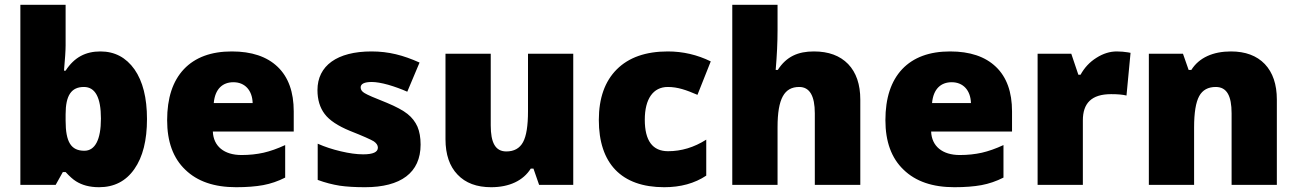

<svg xmlns="http://www.w3.org/2000/svg" viewBox="-20 -780 5471 810"><path d="M403.8 -563C341.8 -563 293.9 -539.1 256.8 -481.9H250C254.4 -532.2 256.8 -567.4 256.8 -587.9V-759.8H65.9V0H214.8L245.1 -54.2H256.8C273.4 -36.1 288.1 -22.9 300.8 -15.1C325.7 0.5 356.9 9.8 397.9 9.8C461.4 9.8 511.2 -15.6 546.9 -66.9C582.5 -117.7 600.1 -188 600.1 -277.8C600.1 -367.2 582.5 -437 547.4 -487.3C511.7 -537.6 463.9 -563 403.8 -563ZM334 -413.1C381.8 -413.1 405.8 -368.7 405.8 -279.8C405.8 -190.4 380.9 -144 335.9 -144C279.8 -144 256.8 -180.7 256.8 -271V-297.9C256.8 -377.4 280.8 -413.1 334 -413.1Z M976.1 9.8C1020.5 9.8 1058.6 6.8 1090.3 1C1122.1 -4.9 1153.3 -15.6 1183.1 -30.8V-168C1150.4 -152.8 1119.6 -142.1 1091.8 -135.7C1063.5 -129.4 1032.7 -126 999 -126C925.3 -126 880.4 -163.1 877.9 -225.1H1219.2V-310.1C1219.2 -391.6 1196.8 -454.6 1151.4 -498C1106 -541.5 1041.5 -563 958 -563C870.6 -563 803.2 -538.1 755.9 -488.3C708.5 -438 685.1 -366.2 685.1 -272.9C685.1 -182.6 710.4 -112.8 761.7 -64C812.5 -14.6 883.8 9.8 976.1 9.8ZM964.8 -433.1C1013.7 -433.1 1044.4 -398.4 1045.9 -345.2H881.8C887.2 -405.8 919.9 -433.1 964.8 -433.1Z M1754.4 -169.9C1754.4 -199.7 1750 -224.6 1741.2 -245.6C1731.9 -266.1 1718.3 -284.2 1699.2 -299.3C1680.2 -314.5 1650.9 -330.1 1612.3 -346.2C1560.1 -366.7 1528.8 -380.4 1518.1 -387.2C1506.8 -393.6 1501.5 -401.9 1501.5 -411.1C1501.5 -426.3 1517.1 -434.1 1548.3 -434.1C1566.4 -434.1 1589.4 -430.2 1617.7 -422.4C1646 -414.1 1672.9 -404.3 1698.2 -393.1L1750 -516.1C1681.2 -546.9 1620.1 -563 1547.4 -563C1402.3 -563 1319.3 -502.9 1319.3 -399.9C1319.3 -359.4 1329.6 -325.7 1349.6 -299.3C1369.6 -272.5 1405.3 -249 1456.1 -228C1511.7 -206.1 1545.4 -190.9 1557.1 -183.6C1568.4 -175.8 1574.2 -167 1574.2 -157.2C1574.2 -138.2 1553.7 -128.9 1512.2 -128.9C1484.4 -128.9 1453.1 -133.3 1418 -141.6C1382.3 -149.9 1350.1 -160.6 1320.3 -173.8V-21C1352.1 -9.3 1382.8 -1.5 1413.1 3.4C1443.4 7.8 1479 9.8 1520 9.8C1670.9 9.8 1754.4 -51.3 1754.4 -169.9Z M2398.4 0V-553.2H2207.5V-311C2207.5 -249.5 2200.7 -206.1 2186.5 -180.2C2172.4 -154.3 2148.9 -141.1 2116.2 -141.1C2069.3 -141.1 2050.3 -178.7 2050.3 -251V-553.2H1859.4V-192.9C1859.4 -128.4 1876.5 -78.6 1910.2 -43.5C1943.8 -7.8 1991.2 9.8 2052.2 9.8C2128.9 9.8 2187.5 -18.1 2219.2 -68.8H2230.5L2254.4 0Z M2782.2 9.8C2851.1 9.8 2910.2 -6.3 2959.5 -39.1V-190.9C2908.2 -158.2 2854.5 -142.1 2798.3 -142.1C2732.9 -142.1 2700.2 -186.5 2700.2 -274.9C2700.2 -362.8 2735.4 -413.1 2797.4 -413.1C2839.8 -413.1 2876 -399.9 2922.4 -379.9L2978.5 -521C2921.9 -548.8 2861.3 -563 2797.4 -563C2704.1 -563 2632.3 -537.6 2582 -487.3C2531.7 -437 2506.3 -365.7 2506.3 -273.9C2506.3 -90.8 2601.1 9.8 2782.2 9.8Z M3609.4 0V-359.9C3609.4 -423.8 3592.3 -474.1 3558.1 -509.8C3523.4 -545.4 3475.6 -563 3413.6 -563C3347.2 -563 3297.9 -542 3261.2 -484.9H3252.4C3257.8 -547.4 3260.3 -603 3260.3 -651.9V-759.8H3069.3V0H3260.3V-243.2C3260.3 -364.7 3289.1 -413.1 3351.6 -413.1C3395.5 -413.1 3417.5 -376 3417.5 -301.8V0Z M4006.3 9.8C4050.8 9.8 4088.9 6.8 4120.6 1C4152.3 -4.9 4183.6 -15.6 4213.4 -30.8V-168C4180.7 -152.8 4149.9 -142.1 4122.1 -135.7C4093.8 -129.4 4063 -126 4029.3 -126C3955.6 -126 3910.6 -163.1 3908.2 -225.1H4249.5V-310.1C4249.5 -391.6 4227.1 -454.6 4181.6 -498C4136.2 -541.5 4071.8 -563 3988.3 -563C3900.9 -563 3833.5 -538.1 3786.1 -488.3C3738.8 -438 3715.3 -366.2 3715.3 -272.9C3715.3 -182.6 3740.7 -112.8 3792 -64C3842.8 -14.6 3914.1 9.8 4006.3 9.8ZM3995.1 -433.1C4043.9 -433.1 4074.7 -398.4 4076.2 -345.2H3912.1C3917.5 -405.8 3950.2 -433.1 3995.1 -433.1Z M4691.4 -563C4662.6 -563 4633.8 -554.2 4605.5 -536.1C4576.7 -518.1 4554.7 -494.1 4538.6 -464.8H4529.3L4499.5 -553.2H4357.4V0H4548.3V-272C4548.3 -343.8 4584 -382.8 4667.5 -382.8C4695.3 -382.8 4716.8 -380.9 4732.4 -377L4749.5 -557.1L4738.8 -559.1C4723.6 -561.5 4708 -563 4691.4 -563Z M5366.7 0V-359.9C5366.7 -424.3 5349.6 -474.1 5315.9 -509.8C5281.7 -545.4 5233.9 -563 5172.9 -563C5098.1 -563 5038.6 -537.1 5005.9 -484.9H4994.6L4970.7 -553.2H4826.7V0H5017.6V-242.2C5017.6 -304.7 5024.9 -348.6 5039.1 -374.5C5053.2 -400.4 5076.7 -413.1 5108.9 -413.1C5155.8 -413.1 5175.8 -375.5 5175.8 -301.8V0Z"/></svg>

Font: Sahel Black
Style: Bold
Weight: 900
Foundry: Saber Rastikerdar (saber.rastikerdar@gmail.com)
Version: Version 3.4.0